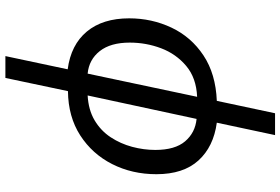

<svg xmlns="http://www.w3.org/2000/svg" viewBox="-184 -616 1040 712"><g transform="rotate(90 336.0 -260.0)"><path d="M188 240 237 9Q146 -3 97 -62Q48 -121 48 -219Q48 -303 82.5 -376Q117 -449 185.5 -494.5Q254 -540 354 -544L400 -760H481L435 -544Q524 -532 575 -476Q626 -420 626 -320Q626 -230 588.5 -156Q551 -82 482 -37.5Q413 7 318 8L269 240ZM253 -65 339 -471Q269 -468 224.5 -430.5Q180 -393 159 -337.5Q138 -282 138 -221Q138 -150 169.5 -110Q201 -70 253 -65ZM334 -65Q388 -68 426.5 -91Q465 -114 489 -150.5Q513 -187 524.5 -230Q536 -273 536 -316Q536 -389 504 -426.5Q472 -464 421 -469Z"/></g></svg>

Font: BC Sans
Style: Italic
Weight: 400
Italic angle: -12°
Designer: Monotype Design Team
Designer: Province of B.C.
Foundry: Monotype Imaging Inc.
Version: Version 2.000;GOOG;noto-source:20170915:90ef993387c0